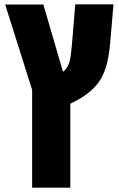

<svg xmlns="http://www.w3.org/2000/svg" viewBox="-20 -630 551 890"><path d="M129 240H306V-149C443 -216 479 -282 492 -446L506 -610H329L313 -419C307 -351 302 -321 272 -297L181 -609H4L129 -213Z"/></svg>

Font: Noto Sans Hebrew Condensed Black
Style: Regular
Weight: 900
Width: 3
Designer: Monotype Design Team
Foundry: Monotype Imaging Inc.
Version: Version 2.004